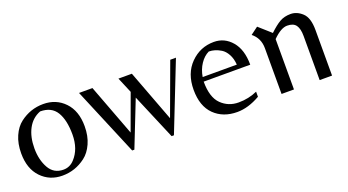

<svg xmlns="http://www.w3.org/2000/svg" viewBox="-42 -843 2238 1236"><g transform="rotate(-20 1076.5 -225.5)"><path d="M471 -239Q471 -172 448 -121Q425 -70 388 -42Q317 12 229.5 12Q142 12 84.5 -48Q27 -108 27 -213Q27 -280 49.5 -331Q72 -382 109 -410Q180 -464 268 -464Q356 -464 413.5 -404Q471 -344 471 -239ZM248 -22Q292 -22 323 -56Q379 -116 379 -215.5Q379 -315 345 -370.5Q311 -426 234 -426Q177 -404 147.5 -348.5Q118 -293 118 -214.5Q118 -136 150 -79Q182 -22 248 -22Z M602 -452 735 -99 825 -345 780 -452H872L1005 -99L1135 -452H1174L991 13H975L843 -299L720 13H705L510 -452Z M1289 -246Q1289 -138 1337.5 -90.5Q1386 -43 1455.5 -43Q1525 -43 1584 -70V-35Q1502 12 1427 12Q1330 12 1270 -47Q1210 -106 1210 -218Q1210 -330 1276.5 -397Q1343 -464 1437 -464Q1510 -464 1559 -406.5Q1608 -349 1608 -246ZM1386 -417Q1351 -400 1326 -362.5Q1301 -325 1293 -276H1527Q1524 -318 1507.5 -348Q1491 -378 1468 -392Q1427 -417 1386 -417Z M2079 -313V0H1994V-303Q1994 -352 1976.5 -376.5Q1959 -401 1916.5 -401Q1874 -401 1818 -345V0H1733V-314Q1733 -382 1682 -423L1733 -461L1815 -388Q1857 -428 1888.5 -446Q1920 -464 1963 -464Q2006 -464 2042.5 -430Q2079 -396 2079 -313Z"/></g></svg>

Font: Belleza
Style: Regular
Weight: 400
Designer: Eduardo Rodriguez Tunni
Foundry: Eduardo Rodriguez Tunni
Version: Version 1.001